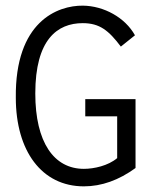

<svg xmlns="http://www.w3.org/2000/svg" viewBox="-20 -650 540 680"><path d="M277 10C340 10 401 -12 460 -55V-299H282V-238H395V-90C363 -63 313 -52 277 -52C171 -52 105 -146 105 -319C105 -510 183 -568 273 -568C333 -568 365 -542 408 -485L458 -525C423 -588 348 -629 274 -630C183 -631 33 -573 36 -304C36 -115 128 10 277 10Z"/></svg>

Font: Inconsolata Thin
Style: Regular
Weight: 100
Monospace: yes
Designer: Raph Levien, Cyreal, Brenton Simpson
Foundry: Raph Levien, Cyreal, Google
Version: Version 3.100